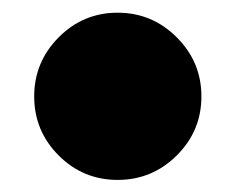

<svg xmlns="http://www.w3.org/2000/svg" viewBox="-20 -249 380 310"><path d="M74.7 2Q35.2 -37.6 35.2 -93.3Q35.2 -148.9 74.7 -188.7Q114.3 -228.5 169.9 -228.5Q225.6 -228.5 265.4 -188.7Q305.2 -148.9 305.2 -93.3Q305.2 -37.6 265.4 2Q225.6 41.5 169.9 41.5Q114.3 41.5 74.7 2Z"/></svg>

Font: Cooper* Black
Style: Regular
Weight: 900
Designer: Owen Earl
Foundry: indestructible type*
Version: Version 0.001